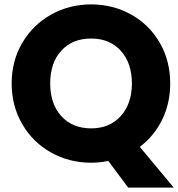

<svg xmlns="http://www.w3.org/2000/svg" viewBox="-20 -732 809 872"><path d="M562 120 472 -1Q432 7 394 7Q295 7 212.5 -39Q130 -85 81.5 -167.5Q33 -250 33 -353Q33 -456 81.5 -538Q130 -620 212.5 -666Q295 -712 394 -712Q493 -712 575.5 -666Q658 -620 705.5 -538Q753 -456 753 -353Q753 -263 716.5 -188.5Q680 -114 615 -65L769 120ZM394 -149Q478 -149 528.5 -205Q579 -261 579 -353Q579 -446 528.5 -501.5Q478 -557 394 -557Q309 -557 258.5 -502Q208 -447 208 -353Q208 -260 258.5 -204.5Q309 -149 394 -149Z"/></svg>

Font: Poppins A&M
Style: Bold-A&M
Weight: 700
Designer: Ninad Kale (Devanagari), Jonny Pinhorn (Latin)
Foundry: Indian Type Foundry
Version: 4.004